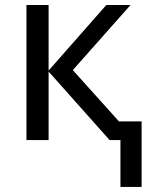

<svg xmlns="http://www.w3.org/2000/svg" viewBox="-20 -556 597 762"><path d="M401.9 -536.1H498L269 -277.8L452.1 -74.2H542V186H458V0H415L172.9 -272V0H85V-536.1H172.9V-275.9Z"/></svg>

Font: NotoPenekeko
Style: Regular
Weight: 400
Designer: Monotype Design team
Foundry: Monotype Imaging Inc.
Version: Version 1.04